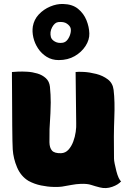

<svg xmlns="http://www.w3.org/2000/svg" viewBox="-20 -923 669 965"><path d="M275 -621Q241 -621 214.5 -637.5Q188 -654 171 -680Q154 -706 147.5 -735Q141 -764 145 -790Q151 -825 175 -850.5Q199 -876 232 -890Q265 -904 297 -903Q344 -902 372.5 -878.5Q401 -855 414.5 -821.5Q428 -788 429 -755Q430 -723 410 -692Q390 -661 355.5 -641Q321 -621 275 -621ZM273 -812Q255 -810 242 -786Q229 -762 236 -736Q240 -723 256 -714Q272 -705 294 -708Q309 -710 319 -723Q329 -736 333.5 -752.5Q338 -769 335 -781Q332 -793 316.5 -804Q301 -815 273 -812ZM553 -126Q553 -117 556.5 -99.5Q560 -82 565 -62.5Q570 -43 576.5 -29Q583 -15 589 -12Q575 5 544 16Q513 27 482 19Q458 13 438.5 6.5Q419 0 387 1Q362 2 339 6.5Q316 11 291 15Q279 17 249.5 16.5Q220 16 186 9Q152 2 123 -14Q85 -37 66 -81.5Q47 -126 44 -172Q43 -183 42.5 -215Q42 -247 41.5 -291Q41 -335 41 -382Q41 -429 40.5 -469.5Q40 -510 40 -535.5Q40 -561 40 -561Q49 -562 70 -563Q91 -564 117 -562.5Q143 -561 168 -553.5Q193 -546 210.5 -530Q228 -514 231 -487Q233 -465 234 -447Q235 -429 235 -407.5Q235 -386 233.5 -354.5Q232 -323 229 -275Q228 -236 228.5 -208Q229 -180 241.5 -166Q254 -152 287 -153Q309 -154 324 -170.5Q339 -187 348 -211Q357 -235 360.5 -260Q364 -285 363 -304L360 -561Q372 -563 401 -561.5Q430 -560 463.5 -551.5Q497 -543 522 -524Q547 -505 551 -471Q558 -413 554.5 -329.5Q551 -246 553 -126Z"/></svg>

Font: Potta One
Style: Regular
Weight: 400
Designer: 108,108go
Foundry: Font Zone 108
Version: Version 1.000